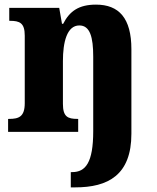

<svg xmlns="http://www.w3.org/2000/svg" viewBox="-20 -570 677 830"><path d="M286 240H305C447 240 548 187 548 8V-357C548 -492 494 -550 395 -550C321 -550 281 -522 253 -467H248L236 -536H20V-480H23C65 -480 87 -471 87 -416V-124C87 -65 61 -56 19 -56H15V0H318V-56H315C273 -56 252 -65 252 -121V-306C252 -387 269 -460 323 -460C369 -460 383 -410 383 -325V-3C383 133 350 174 292 174H286Z"/></svg>

Font: Noto Serif Bengali SemiCondensed ExtraBold
Style: Regular
Weight: 800
Width: 4
Designer: Juan Bruce, Universal Thirst, Indian Type Foundry and the Monotype Design Team.
Foundry: Monotype Imaging Inc.
Version: Version 2.003